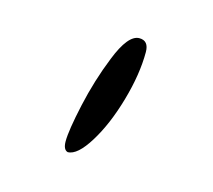

<svg xmlns="http://www.w3.org/2000/svg" viewBox="-50 -824 394 355"><g transform="rotate(15 146.5 -647.0)"><path d="M145 -563.5Q167 -599.1 181.6 -650.1Q196.3 -701.2 196.3 -743.7Q196.3 -765.6 178.2 -765.6Q156.7 -765.6 136.7 -714.8Q118.2 -668.9 106.9 -617.9Q95.7 -566.9 95.7 -546.4Q95.7 -530.3 104.5 -527.8Q123 -527.8 145 -563.5Z"/></g></svg>

Font: Amatica SC
Style: Bold
Weight: 400
Designer: Vernon Adams, Ben Nathan
Foundry: newtypography
Version: Version 2.000